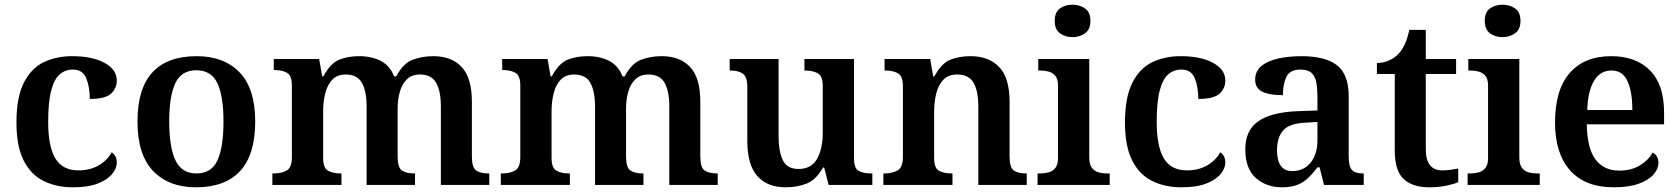

<svg xmlns="http://www.w3.org/2000/svg" viewBox="-20 -787 7146 817"><path d="M291 10Q220 10 165.5 -17Q111 -44 80.5 -104.5Q50 -165 50 -266Q50 -373 81.5 -435Q113 -497 166.5 -522.5Q220 -548 287 -548Q373 -548 425 -519.5Q477 -491 477 -444Q477 -411 452.5 -388.5Q428 -366 362 -366Q362 -417 347 -454Q332 -491 290 -491Q258 -491 234.5 -471Q211 -451 198 -402.5Q185 -354 185 -267Q185 -164 215.5 -113Q246 -62 314 -62Q364 -62 401 -84Q438 -106 455 -139Q477 -125 477 -95Q477 -71 457 -46.5Q437 -22 396 -6Q355 10 291 10Z M814 10Q698 10 631.5 -59.5Q565 -129 565 -270Q565 -410 628.5 -479Q692 -548 817 -548Q933 -548 999.5 -479Q1066 -410 1066 -270Q1066 -129 1002 -59.5Q938 10 814 10ZM816 -49Q880 -49 905.5 -105Q931 -161 931 -270Q931 -378 905 -433Q879 -488 815 -488Q752 -488 726 -433Q700 -378 700 -270Q700 -161 726.5 -105Q753 -49 816 -49Z M1139 0V-49H1144Q1178 -49 1200 -61.5Q1222 -74 1222 -119V-423Q1222 -465 1201.5 -477Q1181 -489 1148 -489H1145V-536H1338L1351 -462H1356Q1386 -518 1423.5 -533Q1461 -548 1508 -548Q1561 -548 1600 -528Q1639 -508 1657 -462H1666Q1696 -518 1736.5 -533Q1777 -548 1824 -548Q1901 -548 1944.5 -502Q1988 -456 1988 -354V-121Q1988 -74 2006.5 -61.5Q2025 -49 2059 -49H2062V0H1856V-334Q1856 -399 1836 -434.5Q1816 -470 1767 -470Q1733 -470 1712 -450Q1691 -430 1681.5 -397Q1672 -364 1672 -325V-121Q1672 -74 1690.5 -61.5Q1709 -49 1743 -49H1746V0H1540V-334Q1540 -399 1520 -434.5Q1500 -470 1451 -470Q1415 -470 1394 -448Q1373 -426 1364 -390Q1355 -354 1355 -313V-115Q1355 -72 1376 -60.5Q1397 -49 1430 -49H1433V0Z M2111 0V-49H2116Q2150 -49 2172 -61.5Q2194 -74 2194 -119V-423Q2194 -465 2173.5 -477Q2153 -489 2120 -489H2117V-536H2310L2323 -462H2328Q2358 -518 2395.5 -533Q2433 -548 2480 -548Q2533 -548 2572 -528Q2611 -508 2629 -462H2638Q2668 -518 2708.5 -533Q2749 -548 2796 -548Q2873 -548 2916.5 -502Q2960 -456 2960 -354V-121Q2960 -74 2978.5 -61.5Q2997 -49 3031 -49H3034V0H2828V-334Q2828 -399 2808 -434.5Q2788 -470 2739 -470Q2705 -470 2684 -450Q2663 -430 2653.5 -397Q2644 -364 2644 -325V-121Q2644 -74 2662.5 -61.5Q2681 -49 2715 -49H2718V0H2512V-334Q2512 -399 2492 -434.5Q2472 -470 2423 -470Q2387 -470 2366 -448Q2345 -426 2336 -390Q2327 -354 2327 -313V-115Q2327 -72 2348 -60.5Q2369 -49 2402 -49H2405V0Z M3323 10Q3245 10 3202.5 -38Q3160 -86 3160 -187V-417Q3160 -460 3141 -473.5Q3122 -487 3087 -487H3085V-536H3293V-208Q3293 -143 3311 -105.5Q3329 -68 3378 -68Q3432 -68 3456.5 -110.5Q3481 -153 3481 -223V-420Q3481 -465 3458.5 -476Q3436 -487 3406 -487H3403V-536H3614V-114Q3614 -70 3634.5 -59.5Q3655 -49 3686 -49H3692V0H3506L3487 -74H3482Q3452 -21 3411.5 -5.5Q3371 10 3323 10Z M3739 0V-49H3743Q3776 -49 3799 -61.5Q3822 -74 3822 -119V-421Q3822 -463 3801 -475Q3780 -487 3747 -487H3744V-536H3938L3951 -462H3956Q3986 -518 4024 -533Q4062 -548 4110 -548Q4187 -548 4231.5 -502Q4276 -456 4276 -354V-121Q4276 -74 4294 -61.5Q4312 -49 4345 -49H4349V0H4143V-334Q4143 -399 4123 -434.5Q4103 -470 4053 -470Q4016 -470 3994.5 -448Q3973 -426 3964 -390Q3955 -354 3955 -313V-115Q3955 -72 3975.5 -60.5Q3996 -49 4029 -49H4033V0Z M4544 -629Q4512 -629 4490 -645.5Q4468 -662 4468 -698Q4468 -735 4490 -751Q4512 -767 4544 -767Q4574 -767 4597 -751Q4620 -735 4620 -698Q4620 -662 4597 -645.5Q4574 -629 4544 -629ZM4395 0V-49H4407Q4424 -49 4441.5 -53.5Q4459 -58 4470.5 -72Q4482 -86 4482 -115V-423Q4482 -451 4470.5 -464.5Q4459 -478 4441.5 -482.5Q4424 -487 4407 -487H4398V-536H4615V-117Q4615 -87 4626.5 -72.5Q4638 -58 4655 -53.5Q4672 -49 4689 -49H4702V0Z M5008 10Q4937 10 4882.5 -17Q4828 -44 4797.5 -104.5Q4767 -165 4767 -266Q4767 -373 4798.5 -435Q4830 -497 4883.5 -522.5Q4937 -548 5004 -548Q5090 -548 5142 -519.5Q5194 -491 5194 -444Q5194 -411 5169.5 -388.5Q5145 -366 5079 -366Q5079 -417 5064 -454Q5049 -491 5007 -491Q4975 -491 4951.5 -471Q4928 -451 4915 -402.5Q4902 -354 4902 -267Q4902 -164 4932.5 -113Q4963 -62 5031 -62Q5081 -62 5118 -84Q5155 -106 5172 -139Q5194 -125 5194 -95Q5194 -71 5174 -46.5Q5154 -22 5113 -6Q5072 10 5008 10Z M5435 10Q5369 10 5324 -29.5Q5279 -69 5279 -152Q5279 -233 5335 -271.5Q5391 -310 5504 -314L5586 -317V-374Q5586 -408 5581.5 -434.5Q5577 -461 5561.5 -476Q5546 -491 5514 -491Q5469 -491 5454 -460Q5439 -429 5439 -382Q5381 -382 5351 -397Q5321 -412 5321 -448Q5321 -484 5347.5 -506Q5374 -528 5419 -538Q5464 -548 5518 -548Q5619 -548 5669 -509.5Q5719 -471 5719 -377V-121Q5719 -79 5732.5 -64Q5746 -49 5780 -49H5783V0H5614L5595 -75H5586Q5565 -47 5545 -28.5Q5525 -10 5499.5 0Q5474 10 5435 10ZM5479 -59Q5528 -59 5557 -95Q5586 -131 5586 -191V-268L5535 -265Q5467 -262 5440.5 -232.5Q5414 -203 5414 -148Q5414 -59 5479 -59Z M6061 10Q5991 10 5953 -25Q5915 -60 5915 -147V-472H5839V-519Q5867 -519 5891 -530Q5915 -541 5931 -558Q5962 -590 5977 -660H6047V-536H6176V-472H6047V-153Q6047 -62 6117 -62Q6136 -62 6153 -64.5Q6170 -67 6185 -70V-12Q6171 -5 6137.5 2.5Q6104 10 6061 10Z M6374 -629Q6342 -629 6320 -645.5Q6298 -662 6298 -698Q6298 -735 6320 -751Q6342 -767 6374 -767Q6404 -767 6427 -751Q6450 -735 6450 -698Q6450 -662 6427 -645.5Q6404 -629 6374 -629ZM6225 0V-49H6237Q6254 -49 6271.5 -53.5Q6289 -58 6300.5 -72Q6312 -86 6312 -115V-423Q6312 -451 6300.5 -464.5Q6289 -478 6271.5 -482.5Q6254 -487 6237 -487H6228V-536H6445V-117Q6445 -87 6456.5 -72.5Q6468 -58 6485 -53.5Q6502 -49 6519 -49H6532V0Z M6847 10Q6725 10 6661 -62Q6597 -134 6597 -265Q6597 -405 6659.5 -476.5Q6722 -548 6836 -548Q6941 -548 7001 -487.5Q7061 -427 7061 -308V-258H6732Q6734 -155 6769.5 -108Q6805 -61 6871 -61Q6922 -61 6958.5 -83.5Q6995 -106 7012 -138Q7037 -125 7037 -94Q7037 -69 7016.5 -45Q6996 -21 6954 -5.5Q6912 10 6847 10ZM6926 -319Q6926 -396 6905.5 -441.5Q6885 -487 6837 -487Q6790 -487 6763.5 -444Q6737 -401 6734 -319Z"/></svg>

Font: Noto Serif Tibetan SemiBold
Style: Regular
Weight: 600
Designer: Monotype Design Team
Foundry: Monotype Imaging Inc.
Version: Version 2.103; ttfautohint (v1.8.4.7-5d5b)